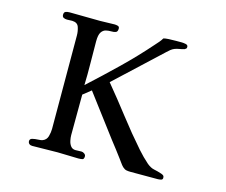

<svg xmlns="http://www.w3.org/2000/svg" viewBox="-103 -878 1206 1023"><g transform="rotate(15 500.0 -367.0)"><path d="M871 -14Q871 -4 861 -2Q851 0 843 0H694Q681 0 671 -2Q661 -4 650 -14Q641 -23 634 -33.5Q627 -44 619 -54Q603 -76 587 -96.5Q571 -117 554 -139L383 -366L339 -331Q339 -276 338.5 -219.5Q338 -163 338 -107Q338 -94 341.5 -77Q345 -60 354.5 -48Q364 -36 381 -36Q389 -36 397.5 -36.5Q406 -37 414 -37Q422 -37 430 -31Q438 -25 438 -17Q438 -1 428.5 1Q419 3 406 3Q378 3 349.5 1.5Q321 0 292 0Q257 0 222 1Q187 2 152 2Q142 2 135.5 -3.5Q129 -9 129 -19Q129 -31 143 -34.5Q157 -38 173.5 -38.5Q190 -39 198 -42Q219 -50 225 -72Q231 -94 231 -113Q231 -242 230.5 -370.5Q230 -499 230 -628Q230 -651 222.5 -673.5Q215 -696 186 -697Q179 -697 172 -696.5Q165 -696 157 -696Q147 -696 138.5 -700Q130 -704 130 -716Q130 -730 139.5 -733.5Q149 -737 161 -737Q203 -737 245 -736Q287 -735 329 -735Q349 -735 369 -736Q389 -737 409 -737Q417 -737 426.5 -734.5Q436 -732 436 -721Q436 -704 426 -700Q416 -696 401.5 -696.5Q387 -697 372 -693.5Q357 -690 347 -675Q337 -660 337 -624Q337 -564 338 -503.5Q339 -443 337 -383Q417 -456 495 -531.5Q573 -607 644 -688Q654 -699 663 -709.5Q672 -720 679 -732Q688 -735 707.5 -736Q727 -737 747.5 -737Q768 -737 780 -737Q788 -737 801 -734.5Q814 -732 814 -721Q814 -714 811 -711.5Q808 -709 803 -706Q790 -702 776.5 -700Q763 -698 750 -693Q740 -689 730.5 -681.5Q721 -674 713 -666L463 -433Q526 -357 586.5 -278.5Q647 -200 712 -126Q726 -110 741.5 -94.5Q757 -79 773 -65Q794 -48 812.5 -44.5Q831 -41 855 -33Q863 -30 867 -26.5Q871 -23 871 -14Z"/></g></svg>

Font: Kaisei Opti Medium
Style: Regular
Weight: 500
Designer: Font-Kai, 金井和夫
Foundry: KAZUO KANAI
Version: Version 5.003